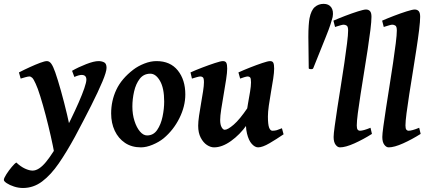

<svg xmlns="http://www.w3.org/2000/svg" viewBox="-108 -731 2172 976"><path d="M258.8 -24.4 183.1 63.5 168.5 50.3Q161.6 11.7 149.9 -40Q138.2 -91.8 124.3 -144.8Q110.4 -197.8 96.9 -241Q83.5 -284.2 73.2 -305.7Q63 -328.6 55.9 -335.4Q48.8 -342.3 41 -342.3Q35.2 -342.3 21.5 -338.6Q7.8 -335 -2.9 -331.5L-11.7 -362.8Q14.6 -376.5 43.5 -389.6Q72.3 -402.8 95.9 -411.6Q119.6 -420.4 130.4 -420.4Q143.1 -420.4 152.6 -407.2Q162.1 -394 172.9 -363.3Q186 -325.7 201.9 -269Q217.8 -212.4 232.9 -148.7Q248 -85 258.8 -24.4ZM433.6 -386.2Q433.6 -366.2 412.6 -316.2Q391.6 -266.1 355.5 -194.3Q319.3 -122.6 273.4 -36.6Q231.4 40.5 190.9 99.4Q150.4 158.2 106.2 191.4Q62 224.6 8.8 224.6Q-14.2 224.6 -36.6 217.3Q-59.1 210 -73.7 200.2Q-88.4 190.4 -88.4 183.6Q-88.4 174.8 -75.9 155.3Q-63.5 135.7 -48.3 117.7Q-33.2 99.6 -24.9 95.2Q-3.4 115.7 18.8 126Q41 136.2 57.6 136.2Q89.8 136.2 126.2 91.8Q162.6 47.4 205.6 -33.2Q229 -77.1 251.5 -123Q273.9 -168.9 292 -210.2Q310.1 -251.5 320.6 -282.2Q331.1 -313 331.1 -326.2Q331.1 -350.1 307.1 -350.1Q293.5 -350.1 270 -339.8L258.3 -371.1Q290.5 -389.6 330.1 -405Q369.6 -420.4 393.1 -420.4Q408.2 -420.4 420.9 -414.3Q433.6 -408.2 433.6 -386.2Z M834 -251Q834 -190.9 804 -130.4Q773.9 -69.8 723.6 -27.8Q700.2 -8.8 668 4.6Q635.7 18.1 608.4 18.1Q561.5 18.1 527.6 -4.6Q493.7 -27.3 475.3 -66.4Q457 -105.5 457 -154.3Q457 -218.8 483.4 -274.9Q509.8 -331.1 569.8 -377Q593.3 -395 625.2 -407.7Q657.2 -420.4 687.5 -420.4Q757.8 -420.4 795.9 -372.8Q834 -325.2 834 -251ZM726.6 -214.8Q726.6 -283.2 705.3 -319.8Q684.1 -356.4 656.2 -356.4Q622.6 -356.4 602.5 -330.6Q582.5 -304.7 573.7 -266.1Q564.9 -227.5 564.9 -189.5Q564.9 -149.4 575.7 -116Q586.4 -82.5 603.5 -62.5Q620.6 -42.5 639.6 -42.5Q671.9 -42.5 690.9 -70.3Q710 -98.1 718.3 -138.2Q726.6 -178.2 726.6 -214.8Z M1333.5 -48.3Q1297.9 -23.9 1262 -2.9Q1226.1 18.1 1204.1 18.1Q1188 18.1 1172.1 0.7Q1156.2 -16.6 1147.5 -52.2Q1138.7 -87.9 1144 -142.6Q1146.5 -169.9 1152.3 -202.4Q1158.2 -234.9 1163.1 -264.4Q1168 -293.9 1168 -312.5Q1168 -333 1163.3 -337.6Q1158.7 -342.3 1151.4 -342.3Q1145.5 -342.3 1133.5 -338.6Q1121.6 -335 1112.8 -331.5L1104 -362.8Q1129.4 -374.5 1162.8 -387.7Q1196.3 -400.9 1225.1 -410.6Q1253.9 -420.4 1265.1 -420.4Q1277.3 -420.4 1281.5 -411.6Q1285.6 -402.8 1285.6 -382.3Q1285.6 -362.8 1280.8 -331.1Q1275.9 -299.3 1269.5 -263.2Q1263.2 -227.1 1258.5 -194.1Q1253.9 -161.1 1253.9 -139.2Q1253.9 -98.1 1260 -82.3Q1266.1 -66.4 1276.9 -66.4Q1289.1 -66.4 1299.1 -69.3Q1309.1 -72.3 1325.2 -79.1ZM1150.4 -182.6 1146 -95.2Q1111.3 -46.4 1066.2 -14.2Q1021 18.1 980 18.1Q962.4 18.1 943.8 5.9Q925.3 -6.3 912.4 -31Q899.4 -55.7 899.4 -91.8Q899.4 -111.8 903.8 -142.3Q908.2 -172.9 914.1 -205.8Q919.9 -238.8 924.3 -267.3Q928.7 -295.9 928.7 -312.5Q928.7 -333 923.6 -337.6Q918.5 -342.3 910.2 -342.3Q904.8 -342.3 891.4 -338.6Q877.9 -335 867.7 -331.5L860.4 -362.8Q885.7 -374.5 920.4 -387.7Q955.1 -400.9 984.6 -410.6Q1014.2 -420.4 1024.9 -420.4Q1038.1 -420.4 1042.5 -411.6Q1046.9 -402.8 1046.9 -382.3Q1046.9 -362.8 1041.5 -327.4Q1036.1 -292 1029.1 -251.7Q1022 -211.4 1016.6 -176Q1011.2 -140.6 1011.2 -121.1Q1011.2 -97.2 1018.6 -84.2Q1025.9 -71.3 1034.2 -71.3Q1049.8 -71.3 1080.1 -97.4Q1110.4 -123.5 1150.4 -182.6Z M1461.4 -384.3 1459.5 -544.4Q1459.5 -577.1 1461.2 -601.1Q1462.9 -625 1465.3 -637.7Q1473.6 -679.2 1492.4 -695.3Q1511.2 -711.4 1537.1 -711.4Q1563 -711.4 1575.7 -693.8Q1588.4 -676.3 1583 -644.5Q1580.6 -633.8 1572.3 -607.9Q1564 -582 1548.3 -543.5L1484.4 -384.3Q1482.4 -378.9 1471.9 -379.4Q1461.4 -379.9 1461.4 -384.3Z M1782.7 -50.3Q1738.8 -22.5 1693.6 -2.2Q1648.4 18.1 1620.1 18.1Q1607.9 18.1 1597.9 4.6Q1587.9 -8.8 1587.9 -34.7Q1587.9 -49.8 1593.3 -89.1Q1598.6 -128.4 1606.9 -182.6Q1615.2 -236.8 1624.8 -296.1Q1634.3 -355.5 1642.6 -411.6Q1650.9 -467.8 1656.2 -511.2Q1661.6 -554.7 1661.6 -575.7Q1661.6 -596.2 1654.3 -600.8Q1647 -605.5 1638.7 -605.5Q1633.8 -605.5 1623.3 -602.5Q1612.8 -599.6 1604 -596.7Q1595.2 -593.8 1595.2 -593.8L1586.9 -626Q1612.3 -637.2 1646.7 -650.4Q1681.2 -663.6 1711.2 -673.1Q1741.2 -682.6 1752.4 -682.6Q1765.1 -682.6 1772.7 -674.6Q1780.3 -666.5 1780.3 -645.5Q1780.3 -622.6 1774.9 -578.6Q1769.5 -534.7 1761 -479.2Q1752.4 -423.8 1742.9 -365Q1733.4 -306.2 1724.9 -251.7Q1716.3 -197.3 1710.9 -155.3Q1705.6 -113.3 1705.6 -93.3Q1705.6 -77.6 1710 -72Q1714.4 -66.4 1721.2 -66.4Q1738.8 -66.4 1775.4 -81.5Z M2030.3 -50.3Q1986.3 -22.5 1941.2 -2.2Q1896 18.1 1867.7 18.1Q1855.5 18.1 1845.5 4.6Q1835.4 -8.8 1835.4 -34.7Q1835.4 -49.8 1840.8 -89.1Q1846.2 -128.4 1854.5 -182.6Q1862.8 -236.8 1872.3 -296.1Q1881.8 -355.5 1890.1 -411.6Q1898.4 -467.8 1903.8 -511.2Q1909.2 -554.7 1909.2 -575.7Q1909.2 -596.2 1901.9 -600.8Q1894.5 -605.5 1886.2 -605.5Q1881.3 -605.5 1870.8 -602.5Q1860.4 -599.6 1851.6 -596.7Q1842.8 -593.8 1842.8 -593.8L1834.5 -626Q1859.9 -637.2 1894.3 -650.4Q1928.7 -663.6 1958.7 -673.1Q1988.8 -682.6 2000 -682.6Q2012.7 -682.6 2020.3 -674.6Q2027.8 -666.5 2027.8 -645.5Q2027.8 -622.6 2022.5 -578.6Q2017.1 -534.7 2008.5 -479.2Q2000 -423.8 1990.5 -365Q1981 -306.2 1972.4 -251.7Q1963.9 -197.3 1958.5 -155.3Q1953.1 -113.3 1953.1 -93.3Q1953.1 -77.6 1957.5 -72Q1961.9 -66.4 1968.8 -66.4Q1986.3 -66.4 2022.9 -81.5Z"/></svg>

Font: Dai Banna SIL SemiBold
Style: Italic
Weight: 600
Italic angle: -11°
Designer: Victor Gaultney
Foundry: SIL International
Version: Version 4.000